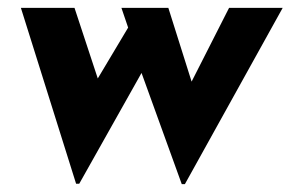

<svg xmlns="http://www.w3.org/2000/svg" viewBox="-20 -457 737 487"><path d="M697 -437 449 10H441L339 -272L181 9H173L33 -437H169L228 -258L305 -387L288 -437H407L466 -250L561 -437Z"/></svg>

Font: Josefin Sans
Style: Bold Italic
Weight: 700
Italic angle: -7°
Designer: Santiago Orozco
Foundry: Typemade
Version: Version 2.000